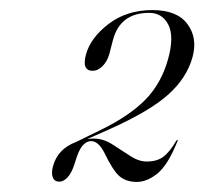

<svg xmlns="http://www.w3.org/2000/svg" viewBox="-20 -725 406 381"><path d="M85 -394.5Q94 -429.5 131.5 -443.5L181.5 -468Q237.5 -495.5 268.8 -527.5Q300 -559.5 313.5 -607.5Q326 -652.5 314 -676Q302 -699.5 276 -699.5Q218 -699.5 204 -645L197 -618Q192.5 -602.5 183.2 -593.5Q174 -584.5 164 -584.5Q142 -584.5 150.5 -616.5Q159.5 -650 195.5 -677.5Q231.5 -705 282.5 -705Q331.5 -705 352 -677.2Q372.5 -649.5 362 -611.5Q350.5 -570 313.5 -537Q276.5 -504 196 -468L153 -449Q159.5 -450 166 -450Q185 -450 203 -438.5Q221 -427 238 -415.8Q255 -404.5 271 -404.5Q291.5 -404.5 304 -413.8Q316.5 -423 330 -446Q331.5 -447.5 332 -447.5Q333 -447 332.5 -445.5Q313.5 -398 292.8 -381Q272 -364 251.5 -364Q230.5 -364 217.2 -375.2Q204 -386.5 186.5 -423Q175 -445 160.5 -445Q152 -445 144 -436.2Q136 -427.5 128.5 -401.5Q122.5 -382 114.2 -373.2Q106 -364.5 98 -364.5Q88 -364.5 84.8 -373Q81.5 -381.5 85 -394.5Z"/></svg>

Font: Fraunces 144pt S000 Light
Style: Italic
Weight: 300
Italic angle: -16°
Version: Version 1.000; ttfautohint (v1.8.3)